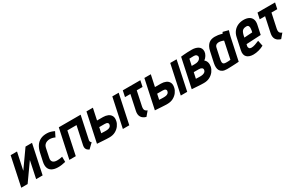

<svg xmlns="http://www.w3.org/2000/svg" viewBox="155 -1681 4400 2871"><g transform="rotate(-30 2355.5 -246.0)"><path d="M255 -500H145L39 1H149L358 -294L296 1H408L514 -500H402L192 -203Z M858 -394 900 -479Q873 -493 842.5 -502Q812 -511 780 -512Q711 -514 663.5 -490Q616 -466 587.5 -422Q559 -378 546 -320L514 -174Q501 -111 516 -70Q531 -29 570 -9Q609 11 666 12Q700 13 734 8Q768 3 801 -5L800 -95Q800 -95 792 -93.5Q784 -92 771 -89.5Q758 -87 741.5 -85.5Q725 -84 709 -84Q686 -84 668 -89.5Q650 -95 638.5 -106Q627 -117 623 -134.5Q619 -152 624 -175L657 -332Q663 -362 680 -380.5Q697 -399 721 -407.5Q745 -416 772 -416Q795 -415 817.5 -409.5Q840 -404 858 -394Z M1270 -106 1354 -501H977L870 0H981L1065 -397H1223L1156 -84Q1150 -54 1157 -34.5Q1164 -15 1176.5 -4Q1189 7 1199.5 12Q1210 17 1209 17L1291 -62Q1280 -70 1274.5 -80Q1269 -90 1270 -106Z M1794 0H1905L2011 -501H1901ZM1626 -303H1523L1565 -500H1454L1348 -2Q1348 -2 1363.5 -1Q1379 0 1404 1.5Q1429 3 1457.5 5Q1486 7 1512.5 8Q1539 9 1558 9Q1618 9 1662 -15Q1706 -39 1733 -75.5Q1760 -112 1768 -151Q1780 -205 1762 -238.5Q1744 -272 1707.5 -287.5Q1671 -303 1626 -303ZM1563 -104Q1556 -104 1546.5 -104Q1537 -104 1526.5 -104.5Q1516 -105 1504.5 -105.5Q1493 -106 1482 -106L1502 -201H1596Q1611 -201 1623 -198.5Q1635 -196 1642.5 -190Q1650 -184 1653 -175Q1656 -166 1653 -154Q1649 -135 1636 -124Q1623 -113 1604.5 -108.5Q1586 -104 1563 -104Z M2210 -148 2263 -397H2363L2385 -501H2082L2060 -397H2153L2097 -133Q2091 -104 2094 -79Q2097 -54 2109 -34.5Q2121 -15 2141.5 -1.5Q2162 12 2190 20L2254 -56Q2233 -64 2221.5 -75.5Q2210 -87 2207.5 -105Q2205 -123 2210 -148Z M2794 0H2905L3011 -501H2901ZM2626 -303H2523L2565 -500H2454L2348 -2Q2348 -2 2363.5 -1Q2379 0 2404 1.5Q2429 3 2457.5 5Q2486 7 2512.5 8Q2539 9 2558 9Q2618 9 2662 -15Q2706 -39 2733 -75.5Q2760 -112 2768 -151Q2780 -205 2762 -238.5Q2744 -272 2707.5 -287.5Q2671 -303 2626 -303ZM2563 -104Q2556 -104 2546.5 -104Q2537 -104 2526.5 -104.5Q2516 -105 2504.5 -105.5Q2493 -106 2482 -106L2502 -201H2596Q2611 -201 2623 -198.5Q2635 -196 2642.5 -190Q2650 -184 2653 -175Q2656 -166 2653 -154Q2649 -135 2636 -124Q2623 -113 2604.5 -108.5Q2586 -104 2563 -104Z M3360 -277Q3389 -297 3408.5 -329.5Q3428 -362 3430 -393Q3432 -425 3420.5 -447.5Q3409 -470 3387.5 -484Q3366 -498 3338 -505Q3310 -512 3280 -512Q3237 -512 3202 -510.5Q3167 -509 3141.5 -506.5Q3116 -504 3102.5 -502.5Q3089 -501 3089 -501L2983 0Q2983 0 2998 1Q3013 2 3037 3.5Q3061 5 3089 7Q3117 9 3143 10Q3169 11 3188 11Q3248 11 3292 -13Q3336 -37 3363 -73.5Q3390 -110 3398 -149Q3406 -189 3396.5 -223Q3387 -257 3360 -277ZM3262 -415Q3273 -415 3283.5 -411.5Q3294 -408 3301.5 -401Q3309 -394 3313 -384.5Q3317 -375 3314 -362Q3311 -348 3299.5 -334Q3288 -320 3266 -311Q3244 -302 3208 -302H3157L3181 -413Q3191 -413 3201.5 -413.5Q3212 -414 3222.5 -414.5Q3233 -415 3243 -415Q3253 -415 3262 -415ZM3193 -102Q3186 -102 3177 -102Q3168 -102 3158 -102.5Q3148 -103 3137 -103.5Q3126 -104 3115 -104L3137 -206H3227Q3242 -206 3254.5 -202.5Q3267 -199 3275.5 -192.5Q3284 -186 3287.5 -176Q3291 -166 3288 -154Q3284 -135 3270 -123.5Q3256 -112 3236 -107Q3216 -102 3193 -102Z M3906 -487 3812 -512Q3806 -504 3801.5 -495.5Q3797 -487 3797 -487Q3790 -490 3772.5 -495Q3755 -500 3729 -504Q3703 -508 3672 -508Q3642 -508 3616 -500.5Q3590 -493 3568.5 -475.5Q3547 -458 3530.5 -428.5Q3514 -399 3505 -355L3465 -170Q3458 -135 3459.5 -103.5Q3461 -72 3475 -48Q3489 -24 3517.5 -10Q3546 4 3592 4Q3615 4 3642.5 3Q3670 2 3697.5 1Q3725 0 3747.5 -1.5Q3770 -3 3783.5 -4Q3797 -5 3797 -5L3879 -390Q3883 -407 3889.5 -431.5Q3896 -456 3906 -487ZM3575 -169 3614 -352Q3618 -372 3627 -383Q3636 -394 3647 -399.5Q3658 -405 3668.5 -406Q3679 -407 3687 -407Q3695 -407 3705.5 -405.5Q3716 -404 3727.5 -401Q3739 -398 3749 -394.5Q3759 -391 3766 -387L3704 -92Q3694 -91 3684.5 -90Q3675 -89 3666 -88.5Q3657 -88 3648 -88Q3639 -88 3630 -88Q3606 -88 3591.5 -94.5Q3577 -101 3573 -118.5Q3569 -136 3575 -169Z M4024 -149 4030 -174 4282 -187 4315 -343Q4327 -399 4312 -436Q4297 -473 4260.5 -492Q4224 -511 4170 -511Q4116 -511 4071.5 -491Q4027 -471 3996.5 -433Q3966 -395 3954 -340L3910 -135Q3902 -97 3908.5 -69Q3915 -41 3933.5 -23Q3952 -5 3980.5 4Q4009 13 4044 13Q4089 13 4137 0Q4185 -13 4225 -35L4205 -131Q4170 -115 4133 -103Q4096 -91 4069 -91Q4056 -91 4046 -95Q4036 -99 4030.5 -107Q4025 -115 4023 -125.5Q4021 -136 4024 -149ZM4198 -313 4191 -284 4051 -275 4059 -314Q4066 -342 4075.5 -361.5Q4085 -381 4102.5 -392.5Q4120 -404 4151 -405Q4181 -407 4191.5 -392.5Q4202 -378 4202 -356Q4202 -334 4198 -313Z M4536 -148 4589 -397H4689L4711 -501H4408L4386 -397H4479L4423 -133Q4417 -104 4420 -79Q4423 -54 4435 -34.5Q4447 -15 4467.5 -1.5Q4488 12 4516 20L4580 -56Q4559 -64 4547.5 -75.5Q4536 -87 4533.5 -105Q4531 -123 4536 -148Z"/></g></svg>

Font: Advent Pro
Style: Italic
Weight: 400
Italic angle: -12°
Designer: VivaRado, Andreas Kalpakidis
Foundry: VivaRado, Andreas Kalpakidis
Version: Version 3.000